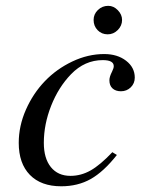

<svg xmlns="http://www.w3.org/2000/svg" viewBox="-20 -634 487 665"><path d="M369.1 -106.9 384.8 -97.2Q338.9 -39.1 294.2 -13.9Q249.5 11.2 191.9 11.2Q122.1 11.2 83.5 -28.3Q44.9 -67.9 44.9 -139.2Q44.9 -197.8 69.8 -254.2Q94.7 -310.5 135.3 -352.8Q175.8 -395 230.2 -420.9Q284.7 -446.8 340.8 -446.8Q386.7 -446.8 416.7 -423.6Q446.8 -400.4 446.8 -365.2Q446.8 -345.2 432.9 -331.5Q418.9 -317.9 398.9 -317.9Q380.4 -317.9 369.6 -327.9Q358.9 -337.9 358.9 -356Q358.9 -368.2 368.2 -386.2Q374 -397.9 374 -404.8Q374 -425.8 335.9 -425.8Q273.4 -425.8 226.1 -377Q182.6 -332 157.2 -267.8Q131.8 -203.6 131.8 -139.2Q131.8 -85.4 156.2 -55.2Q180.7 -24.9 224.1 -24.9Q260.7 -24.9 293.9 -43.7Q327.1 -62.5 369.1 -106.9ZM355 -613.8Q373.5 -613.8 388.2 -598.6Q402.8 -583.5 402.8 -564.9Q402.8 -544.9 387.9 -530Q373 -515.1 353 -515.1Q332 -515.1 318.1 -529.5Q304.2 -543.9 304.2 -564.9Q304.2 -585 319.1 -599.4Q334 -613.8 355 -613.8Z"/></svg>

Font: Accordance
Style: Italic
Weight: 400
Italic angle: -11°
Version: Version 1.2 (build January 31, 2020) Miklal Software Solutio